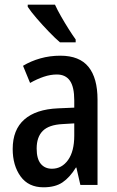

<svg xmlns="http://www.w3.org/2000/svg" viewBox="-20 -787 498 817"><path d="M237 -550Q318 -550 356.5 -502.5Q395 -455 395 -363V0H322L305 -74H303Q277 -32 246 -11Q215 10 165 10Q101 10 67.5 -36.5Q34 -83 34 -153Q34 -235 83.5 -278.5Q133 -322 227 -326L296 -329V-360Q296 -417 277.5 -443.5Q259 -470 222 -470Q195 -470 166.5 -460.5Q138 -451 108 -434L78 -507Q111 -527 151.5 -538.5Q192 -550 237 -550ZM296 -262 246 -259Q188 -256 162 -230Q136 -204 136 -155Q136 -111 153.5 -90Q171 -69 201 -69Q243 -69 269.5 -106Q296 -143 296 -210ZM214 -767Q224 -745 240 -717Q256 -689 272.5 -663Q289 -637 302 -619V-607H235Q215 -624 188 -652Q161 -680 136 -709Q111 -738 98 -758V-767Z"/></svg>

Font: Avrile Sans Condensed Medium
Style: Regular
Weight: 500
Width: 3
Designer: Monotype Design Team
Foundry: Monotype Imaging Inc.
Version: Version 2.001;September 10, 2019;FontCreator 11.5.0.2425 64-